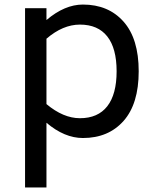

<svg xmlns="http://www.w3.org/2000/svg" viewBox="-20 -589 686 843"><path d="M589 -276Q589 -133 522.5 -58Q456 17 344 17Q263 17 184 -50V234H90V-553H184V-501Q264 -569 344 -569Q456 -569 522.5 -494Q589 -419 589 -276ZM492 -276Q492 -377 451 -429Q410 -481 331 -481Q256 -481 184 -419V-132Q258 -70 331 -70Q410 -70 451 -122.5Q492 -175 492 -276Z"/></svg>

Font: Biryani
Style: Regular
Weight: 400
Designer: Dan Reynolds and Mathieu Reguer
Foundry: Dan Reynolds and Mathieu Reguer
Version: Version 1.004; ttfautohint (v1.1) -l 5 -r 5 -G 72 -x 0 -D la